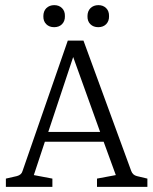

<svg xmlns="http://www.w3.org/2000/svg" viewBox="-20 -728 595 748"><path d="M370.1 -213.9 265.1 -505.9 168 -213.9ZM404.8 -665Q405.3 -646 393.6 -633.8Q381.8 -622.1 362.8 -622.1Q343.8 -622.1 332 -633.8Q320.3 -645.5 320.8 -665Q320.8 -684.6 332.5 -696.3Q344.7 -708 363.3 -708Q381.8 -708 393.6 -696.3Q405.3 -684.6 404.8 -665ZM232.9 -665Q233.4 -646 221.7 -633.8Q210 -622.1 190.9 -622.1Q171.9 -622.1 160.2 -633.8Q148.4 -645.5 148.9 -665Q148.9 -684.6 160.6 -696.3Q172.9 -708 191.4 -708Q210 -708 221.7 -696.3Q233.4 -684.6 232.9 -665ZM554.2 0H357.9V-32.2L431.2 -45.9L383.8 -175.8H154.8L111.8 -45.9L184.1 -32.2V0H2.9V-32.2L45.9 -42Q64 -46.9 67.9 -62L244.1 -569.8H305.2L491.2 -62Q497.1 -45.9 513.2 -42L554.2 -32.2Z"/></svg>

Font: Yrsa-Light
Style: Regular
Weight: 300
Designer: Anna Giedrys (Yrsa+Rasa design), David Brezina (Yrsa art-direction, Rasa art-direction, design)
Foundry: Rosetta Type Foundry
Version: Version 1.001;PS 1.1;hotconv 1.0.88;makeotf.lib2.5.647800